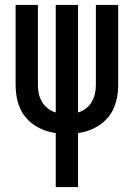

<svg xmlns="http://www.w3.org/2000/svg" viewBox="-20 -540 540 775"><path d="M205 215V-3Q205 -3 205 -3Q205 -3 205 -3Q182 -6 160 -14Q138 -22 118.5 -35Q99 -48 84 -66Q69 -84 60 -105.5Q51 -127 47 -150Q43 -173 43 -196V-520H133V-196Q133 -179 137 -161Q141 -143 150 -128Q159 -113 173.5 -102Q188 -91 205 -86V-520H295V-86Q312 -91 326.5 -102Q341 -113 350 -128Q359 -143 363 -161Q367 -179 367 -196V-520H457V-196Q457 -173 453 -150Q449 -127 440 -105.5Q431 -84 416 -66Q401 -48 381.5 -35Q362 -22 340 -14Q318 -6 295 -3Q295 -3 295 -3Q295 -3 295 -3V215Z"/></svg>

Font: Iosevka SS04 Medium
Style: Regular
Weight: 500
Monospace: yes
Designer: Belleve Invis
Foundry: Belleve Invis
Version: Version 19.0.0; ttfautohint (v1.8.4)